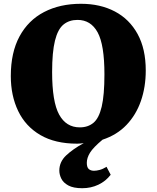

<svg xmlns="http://www.w3.org/2000/svg" viewBox="-20 -744 826 1013"><path d="M414 249Q367 249 340.5 234.5Q314 220 303.5 198.5Q293 177 293 156Q293 110 329 76Q365 42 422 11Q404 14 387 14Q271 14 193 -31.5Q115 -77 76 -158Q37 -239 37 -343Q37 -467 83 -552Q129 -637 212.5 -680.5Q296 -724 407 -724Q509 -724 586 -683.5Q663 -643 706 -564.5Q749 -486 749 -372Q749 -285 723.5 -211.5Q698 -138 647.5 -85Q597 -32 521 -7Q472 34 455 61.5Q438 89 438 115Q438 139 448.5 148Q459 157 476 157Q489 157 506 152.5Q523 148 542 136L564 178Q538 212 499 230.5Q460 249 414 249ZM401 -72Q444 -72 473 -96Q502 -120 516.5 -181Q531 -242 531 -352Q531 -508 495 -573.5Q459 -639 389 -639Q345 -639 315 -614.5Q285 -590 270 -529.5Q255 -469 255 -364Q255 -207 292 -139.5Q329 -72 401 -72Z"/></svg>

Font: Literata 36pt ExtraBold
Style: Regular
Weight: 800
Designer: Latin by Veronika Burian and Jose Scaglione. Greek by Irene Vlachou. Cyrillic by Vera Evstafieva.
Foundry: TypeTogether
Version: Version 3.002